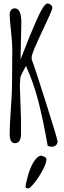

<svg xmlns="http://www.w3.org/2000/svg" viewBox="-20 -799 357 1076"><path d="M34.2 0ZM139.2 256.8Q122.6 256.8 122.6 245.6L126 227.5Q147.5 129.9 181.6 90.8Q197.3 73.2 212.9 73.2Q214.8 75.2 222.7 77.1Q240.2 82.5 240.2 93.3Q240.2 116.2 218.3 156.5Q196.3 196.8 171.9 226.8Q147.5 256.8 139.2 256.8ZM47.4 -322.3 48.8 -512.2Q48.8 -562 41.5 -627.4Q34.2 -692.9 34.2 -713.1Q34.2 -733.4 42.2 -742.9Q50.3 -752.4 62.5 -752.4Q99.6 -752.4 99.6 -671.4Q99.6 -670.9 95.2 -465.8Q98.6 -474.1 114.3 -514.6Q129.9 -555.2 146.5 -596.2Q163.6 -636.7 182.6 -680.7Q225.6 -779.3 245.1 -779.3Q256.3 -779.3 264.9 -771.7Q273.4 -764.2 273.4 -753.7Q273.4 -743.2 219 -628.9Q164.6 -514.6 157.7 -483.9V-466.3Q172.4 -429.2 237.5 -223.6Q302.7 -18.1 302.7 -5.6Q302.7 6.8 293 15.1Q283.2 23.4 271 23.4L247.6 19.5Q222.7 -122.6 195.8 -228.3Q168.9 -334 125.5 -429.7Q95.7 -376.5 94.2 -365.2Q91.3 -335 91.3 -317.4L97.7 -131.8V-49.8Q97.7 3.4 63.5 3.4Q34.2 3.4 34.2 -47.1Q34.2 -97.7 40.8 -187.5Q47.4 -277.3 47.4 -322.3Z"/></svg>

Font: Amatic
Style: Bold
Weight: 700
Width: 3
Version: Version 2.000; ttfautohint (v0.92-dirty) -l 8 -r 50 -G 50 -x